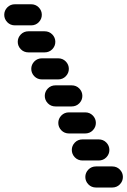

<svg xmlns="http://www.w3.org/2000/svg" viewBox="-44 -881 589 888"><path d="M400.4 -13.7H474.6Q496.1 -13.7 510.3 -28.3Q524.4 -43 524.4 -62.5Q524.4 -82 510.3 -96.7Q496.1 -111.3 474.6 -111.3H400.4Q378.9 -111.3 364.7 -96.7Q350.6 -82 350.6 -62.5Q350.6 -43 364.7 -28.3Q378.9 -13.7 400.4 -13.7ZM337.9 -138.7H412.1Q433.6 -138.7 447.8 -153.3Q461.9 -168 461.9 -187.5Q461.9 -207 447.8 -221.7Q433.6 -236.3 412.1 -236.3H337.9Q316.4 -236.3 302.2 -221.7Q288.1 -207 288.1 -187.5Q288.1 -168 302.2 -153.3Q316.4 -138.7 337.9 -138.7ZM275.4 -263.7H349.6Q371.1 -263.7 385.3 -278.3Q399.4 -293 399.4 -312.5Q399.4 -332 385.3 -346.7Q371.1 -361.3 349.6 -361.3H275.4Q253.9 -361.3 239.7 -346.7Q225.6 -332 225.6 -312.5Q225.6 -293 239.7 -278.3Q253.9 -263.7 275.4 -263.7ZM212.9 -388.7H287.1Q308.6 -388.7 322.8 -403.3Q336.9 -418 336.9 -437.5Q336.9 -457 322.8 -471.7Q308.6 -486.3 287.1 -486.3H212.9Q191.4 -486.3 177.2 -471.7Q163.1 -457 163.1 -437.5Q163.1 -418 177.2 -403.3Q191.4 -388.7 212.9 -388.7ZM150.4 -513.7H224.6Q246.1 -513.7 260.3 -528.3Q274.4 -543 274.4 -562.5Q274.4 -582 260.3 -596.7Q246.1 -611.3 224.6 -611.3H150.4Q128.9 -611.3 114.7 -596.7Q100.6 -582 100.6 -562.5Q100.6 -543 114.7 -528.3Q128.9 -513.7 150.4 -513.7ZM87.9 -638.7H162.1Q183.6 -638.7 197.8 -653.3Q211.9 -668 211.9 -687.5Q211.9 -707 197.8 -721.7Q183.6 -736.3 162.1 -736.3H87.9Q66.4 -736.3 52.2 -721.7Q38.1 -707 38.1 -687.5Q38.1 -668 52.2 -653.3Q66.4 -638.7 87.9 -638.7ZM25.4 -763.7H99.6Q121.1 -763.7 135.3 -778.3Q149.4 -793 149.4 -812.5Q149.4 -832 135.3 -846.7Q121.1 -861.3 99.6 -861.3H25.4Q3.9 -861.3 -10.3 -846.7Q-24.4 -832 -24.4 -812.5Q-24.4 -793 -10.3 -778.3Q3.9 -763.7 25.4 -763.7Z"/></svg>

Font: Workbench
Style: Regular
Weight: 400
Designer: Jens Kutilek
Foundry: Jens Kutilek
Version: Version 2.001